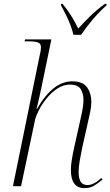

<svg xmlns="http://www.w3.org/2000/svg" viewBox="-20 -964 572 994"><path d="M417 10Q347 10 347 -84Q347 -108 352 -138.5Q357 -169 365 -205L392 -326Q399 -355 405.5 -387Q412 -419 412 -447Q412 -480 397.5 -503Q383 -526 342 -526Q307 -526 276 -505Q245 -484 220.5 -453.5Q196 -423 181 -393Q166 -363 162 -346L89 0H47L187 -685Q190 -696 191 -705Q192 -714 192 -720Q192 -738 177 -744Q162 -750 126 -750H107L110 -760H246L197 -523Q191 -493 183 -458Q175 -423 169 -399H171Q253 -543 354 -543Q409 -543 431 -511.5Q453 -480 453 -437Q453 -414 447 -384.5Q441 -355 435 -330L406 -201Q398 -163 392.5 -130.5Q387 -98 387 -73Q387 -41 397.5 -23.5Q408 -6 433 -6Q465 -6 504 -42L511 -35Q489 -16 467.5 -3Q446 10 417 10ZM360 -784Q355 -807 344.5 -834.5Q334 -862 320.5 -889Q307 -916 296 -936V-944H304Q331 -911 349.5 -881Q368 -851 385 -816Q412 -846 445.5 -879Q479 -912 523 -944H532L531 -936Q491 -900 457.5 -860Q424 -820 400 -784Z"/></svg>

Font: Noto Serif Display ExtraLight
Style: Italic
Weight: 200
Italic angle: -12°
Designer: Monotype Design Team
Foundry: Monotype Imaging Inc.
Version: Version 2.009